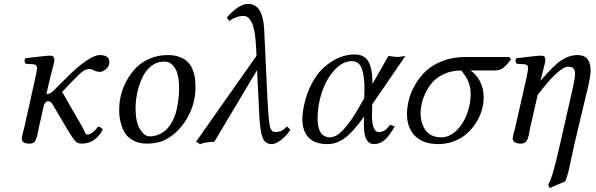

<svg xmlns="http://www.w3.org/2000/svg" viewBox="-20 -718 3019 973"><path d="M158.7 -321.8Q168 -365.7 168 -372.1Q168 -379.9 163.3 -385.7Q158.7 -391.6 149.9 -392.1L109.9 -395Q99.1 -411.6 108.9 -422.9Q214.4 -436 234.9 -436Q255.4 -436 255.4 -415Q255.4 -407.7 252 -393.3Q248.5 -378.9 242.7 -356.7Q236.8 -334.5 233.4 -320.3L214.8 -241.2Q229 -241.2 239.7 -248.8Q250.5 -256.3 264.2 -271.5L330.1 -336.9Q378.9 -384.8 419.9 -411.9Q460.9 -439 484.9 -439Q534.2 -439 534.2 -403.8Q534.2 -382.8 517.6 -368.4Q501 -354 487.8 -354Q469.7 -354 456.8 -361.1Q443.8 -368.2 432.1 -368.2Q416.5 -368.2 398.4 -355.5Q381.8 -343.8 346.2 -306.2L294.9 -252L394 -80.1Q399.9 -70.3 404.8 -59.6L411.1 -45.4Q413.1 -41.5 416.3 -38.8Q419.4 -36.1 424.8 -36.1Q434.1 -36.1 449.5 -47.4Q464.8 -58.6 476.1 -76.2Q488.8 -76.2 501 -62Q463.4 9.8 395 9.8Q373.5 9.8 361.6 -2.7Q349.6 -15.1 324.7 -56.6Q321.8 -62 319.8 -64.9L244.1 -192.9Q242.7 -196.8 236.8 -200.9Q231 -205.1 224.6 -205.1Q219.7 -205.1 216.3 -203.4Q212.9 -201.7 211.4 -200Q210 -198.2 207.3 -193.6Q204.6 -189 203.1 -187L176.8 -71.8Q175.3 -64.9 172.6 -49.8Q169.9 -34.7 167.7 -26.6Q165.5 -18.6 161.1 -8.8Q156.7 1 149.2 5.4Q141.6 9.8 130.9 9.8Q108.4 9.8 99.4 2.9Q90.3 -3.9 90.3 -17.1Q90.3 -21.5 92.3 -30Q94.2 -38.6 97.7 -52.2L103 -71.8Z M667 -169.9Q667 -98.6 689.7 -62.7Q712.4 -26.9 738.8 -26.9Q768.6 -26.9 796.6 -42Q824.7 -57.1 844.7 -87.9Q868.7 -125 878.2 -176.3Q887.7 -227.5 887.7 -270Q887.7 -331.5 872.6 -361.8Q861.3 -384.3 847.4 -395Q833.5 -405.8 812 -405.8Q774.4 -405.8 745.1 -382.1Q715.8 -358.4 699.5 -321.3Q683.1 -284.2 675 -245.1Q667 -206.1 667 -169.9ZM584 -162.1Q584 -199.2 593.3 -237.1Q602.5 -274.9 622.8 -311.3Q643.1 -347.7 671.1 -376Q699.2 -404.3 740.5 -421.6Q781.7 -439 830.1 -439Q865.7 -439 891.8 -428.7Q918 -418.5 932.9 -402.8Q947.8 -387.2 956.5 -364.5Q965.3 -341.8 968 -321.5Q970.7 -301.3 970.7 -276.9Q970.7 -190.4 926.8 -116.5Q882.8 -42.5 815.9 -8.8Q778.8 9.8 723.6 9.8Q687.5 9.8 660.6 -3.4Q633.8 -16.6 619.6 -34.9Q605.5 -53.2 596.9 -78.9Q588.4 -104.5 586.2 -123.3Q584 -142.1 584 -162.1Z M1451.7 -60.1Q1432.1 -30.3 1404.8 -9Q1377.4 12.2 1357.4 12.2Q1324.2 12.2 1311.3 -19.5Q1298.3 -51.3 1294.4 -126L1282.7 -362.8L1066.4 0Q1023.4 1.5 993.7 12.2L973.6 0L1279.8 -435.1L1277.8 -478Q1275.4 -527.3 1268.8 -560.8Q1262.2 -594.2 1252.7 -609.9Q1243.2 -625.5 1234.1 -631.3Q1225.1 -637.2 1213.9 -637.2Q1178.2 -637.2 1141.6 -611.8L1129.4 -628.9Q1189.9 -698.2 1236.8 -698.2Q1312.5 -698.2 1318.8 -568.8L1335.4 -213.9Q1340.8 -109.9 1347.4 -79.3Q1354 -48.8 1374.5 -48.8Q1391.6 -48.8 1404.1 -54Q1416.5 -59.1 1434.6 -77.1Z M1866.2 -189 1865.2 -130.9V-127.9Q1865.2 -90.3 1874.3 -69.6Q1883.3 -48.8 1898.4 -48.8Q1916.5 -48.8 1928.5 -56.4Q1940.4 -64 1957.5 -85.9L1980.5 -77.1Q1953.1 -29.3 1929.2 -8.5Q1905.3 12.2 1875.5 12.2Q1824.2 12.2 1824.2 -81.1V-88.9L1825.2 -127.9Q1772.9 -53.2 1730.2 -20.5Q1687.5 12.2 1640.1 12.2Q1574.7 12.2 1543.5 -21.2Q1512.2 -54.7 1512.2 -115.2Q1512.2 -148.4 1523.4 -195.8Q1536.1 -249 1558.6 -292Q1581.1 -335 1607.2 -362.3Q1633.3 -389.6 1663.8 -408.2Q1694.3 -426.8 1722.4 -434.3Q1750.5 -441.9 1777.3 -441.9Q1826.2 -441.9 1846.7 -406.5Q1867.2 -371.1 1867.2 -301.8V-293V-292L1948.2 -434.1Q1955.1 -434.1 1970.2 -431.6Q1985.4 -429.2 1992.2 -429.2Q1999.5 -429.2 2013.9 -431.6Q2028.3 -434.1 2034.2 -434.1ZM1763.2 -408.2Q1717.3 -408.2 1676.5 -364.5Q1635.7 -320.8 1612.5 -253.9Q1589.4 -187 1589.4 -118.2Q1589.4 -22 1653.3 -22Q1713.9 -22 1802.2 -179.2L1826.2 -220.2V-241.2Q1826.2 -244.6 1826.7 -250.7Q1827.1 -256.8 1827.1 -259.8Q1827.1 -294.9 1824.5 -319.8Q1821.8 -344.7 1815.2 -365.7Q1808.6 -386.7 1795.7 -397.5Q1782.7 -408.2 1763.2 -408.2Z M2042.5 -140.1Q2042.5 -174.3 2051.8 -211.4Q2061 -248.5 2083.5 -288.1Q2106 -327.6 2138.7 -358.4Q2171.4 -389.2 2222.9 -409.2Q2274.4 -429.2 2337.4 -429.2H2561L2569.3 -417Q2547.9 -387.7 2530.8 -374.3Q2513.7 -360.8 2489.3 -360.8H2364.3Q2394 -341.3 2412.6 -305.4Q2431.2 -269.5 2431.2 -223.1Q2431.2 -191.4 2421.4 -158.7Q2411.6 -126 2392.1 -95.5Q2372.6 -64.9 2345.5 -40.8Q2318.4 -16.6 2280.8 -2.2Q2243.2 12.2 2201.2 12.2Q2124.5 12.2 2083.5 -28.8Q2042.5 -69.8 2042.5 -140.1ZM2317.4 -360.8Q2270 -360.8 2232.2 -343.8Q2194.3 -326.7 2172.4 -302Q2150.4 -277.3 2136 -246.3Q2121.6 -215.3 2116.5 -190.4Q2111.3 -165.5 2111.3 -145Q2111.3 -121.1 2116.9 -100.1Q2122.6 -79.1 2134.3 -61Q2146 -43 2166.7 -32.5Q2187.5 -22 2215.3 -22Q2258.3 -22 2293.5 -56.6Q2328.6 -91.3 2346.9 -141.1Q2365.2 -190.9 2365.2 -241.2Q2365.2 -276.4 2353.5 -304Q2341.8 -331.5 2317.4 -360.8Z M2961.4 -283.2 2893.1 2.9Q2886.2 32.2 2876.2 80.3Q2866.2 128.4 2863.3 141.1Q2853 183.1 2844.2 201.2L2765.1 234.9L2758.3 216.8Q2772.5 192.9 2785.6 145.5Q2797.9 102.5 2820.3 2.9L2883.3 -274.9Q2894 -322.3 2894 -342.8Q2894 -364.3 2885.5 -372.1Q2877 -379.9 2859.4 -379.9Q2814 -379.9 2705.1 -237.8L2667 -71.8Q2665.5 -64.9 2663.3 -52.7Q2661.1 -40.5 2659.7 -33.4Q2658.2 -26.4 2655 -17.1Q2651.9 -7.8 2647.9 -2.7Q2644 2.4 2637.2 6.1Q2630.4 9.8 2621.1 9.8Q2578.1 9.8 2578.1 -17.1Q2578.1 -21.5 2580.1 -30Q2582 -38.6 2585.9 -52.2L2590.8 -71.8L2647.5 -320.8Q2656.2 -362.3 2656.2 -372.1Q2656.2 -390.6 2638.2 -392.1L2598.1 -395Q2587.4 -411.6 2597.2 -422.9Q2702.6 -436 2723.1 -436Q2743.7 -436 2743.7 -415Q2743.7 -409.2 2741.5 -397.9Q2739.3 -386.7 2736.3 -376.5L2729 -348.6Q2724.1 -330.6 2721.7 -320.3L2719.2 -311L2720.2 -310.1Q2785.6 -386.7 2825.7 -412.8Q2865.7 -439 2907.2 -439Q2973.1 -439 2973.1 -358.9Q2973.1 -335.9 2961.4 -283.2Z"/></svg>

Font: Linux Libertine G
Style: Italic
Weight: 400
Italic angle: -12°
Designer: Philipp H. Poll
Foundry: Philipp H. Poll
Version: Version 5.1.3